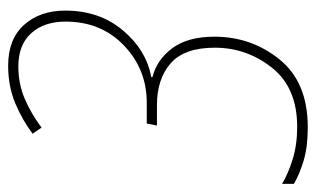

<svg xmlns="http://www.w3.org/2000/svg" viewBox="-173 -592 775 471"><g transform="rotate(-90 214.5 -356.5)"><path d="M360 -218Q360 -283 332 -321Q304 -359 261 -370V-373Q327 -385 375.5 -442.5Q424 -500 424 -584Q424 -646 389 -685Q354 -724 289 -724Q238 -724 196.5 -706.5Q155 -689 122 -664L137 -642Q170 -667 207 -683Q244 -699 287 -699Q340 -699 368.5 -667.5Q397 -636 397 -583Q397 -496 338.5 -440Q280 -384 198 -384H147L142 -359H192Q256 -359 294.5 -325.5Q333 -292 333 -217Q333 -139 284 -77Q235 -15 139 -15Q95 -15 59.5 -26Q24 -37 -1 -52V-23Q23 -9 56.5 1Q90 11 138 11Q248 11 304 -58Q360 -127 360 -218Z"/></g></svg>

Font: Noto Sans Display SemiCondensed Thin
Style: Italic
Weight: 250
Width: 4
Designer: Monotype Design team
Foundry: Monotype Imaging Inc.
Version: 1.000